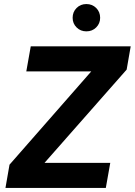

<svg xmlns="http://www.w3.org/2000/svg" viewBox="-20 -929 666 949"><path d="M7 0 27 -115 431 -576H110L132 -700H626L606 -585L200 -124H525L503 0ZM407 -774Q378 -774 358.5 -793.5Q339 -813 339 -841Q339 -870 358.5 -889.5Q378 -909 407 -909Q436 -909 455.5 -889.5Q475 -870 475 -841Q475 -813 455.5 -793.5Q436 -774 407 -774Z"/></svg>

Font: DM Sans 11pt Black
Style: Italic
Weight: 900
Italic angle: -10°
Version: Version 4.004;gftools[0.9.30]